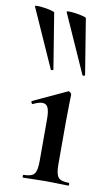

<svg xmlns="http://www.w3.org/2000/svg" viewBox="-117 -775 468 818"><g transform="rotate(10 116.5 -365.5)"><path d="M44 0Q41 0 41 -6Q41 -12 44 -12Q78 -12 89.5 -26Q101 -40 101 -81V-263Q101 -297 94 -312.5Q87 -328 70 -328Q62 -328 52 -325Q42 -322 30 -316Q26 -315 23.5 -321Q21 -327 24 -328L168 -395Q170 -396 171 -396Q175 -396 179.5 -391.5Q184 -387 184 -384Q184 -373 183 -344Q182 -315 182 -264V-81Q182 -40 193.5 -26Q205 -12 239 -12Q242 -12 242 -6Q242 0 239 0Q219 0 194 -1Q169 -2 141 -2Q114 -2 88.5 -1Q63 0 44 0ZM217 -474Q218 -471 223.5 -472.5Q229 -474 228 -476L189 -716Q188 -719 174 -722.5Q160 -726 143 -728.5Q126 -731 114 -731Q102 -731 104 -727ZM80 -474Q81 -471 86.5 -472.5Q92 -474 91 -476L52 -716Q51 -719 37 -722.5Q23 -726 6 -728.5Q-11 -731 -23 -731Q-35 -731 -33 -727Z"/></g></svg>

Font: Cormorant Garamond Light SemiBold
Style: Regular
Weight: 600
Version: Version 4.001